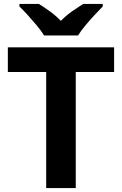

<svg xmlns="http://www.w3.org/2000/svg" viewBox="-20 -954 619 974"><path d="M364.3 0H214.3V-588.8H19.8V-714H558.8V-588.8H364.3ZM203.5 -774.2Q189.5 -797.2 167 -824.2Q144.5 -851.1 121 -877.1Q97.5 -903.1 78.5 -921.2V-934.2H176.9Q202.9 -918.1 232.8 -896.6Q262.8 -875.1 288.8 -848.1Q314.8 -875.1 345.8 -896.6Q376.7 -918.1 402.7 -934.2H501.1V-921.2Q483.1 -903.1 459.1 -877.1Q435.1 -851.1 412.6 -824.2Q390.1 -797.2 376.1 -774.2Z"/></svg>

Font: Noto Sans Hebrew
Style: Regular
Weight: 400
Designer: Monotype Design Team
Foundry: Monotype Imaging Inc.
Version: Version 2.003;January 10, 2023;FontCreator 14.0.0.2877 64-bi